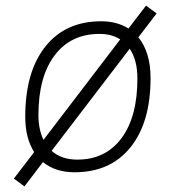

<svg xmlns="http://www.w3.org/2000/svg" viewBox="-20 -603 626 683"><path d="M66.9 60.1 29.3 32.2 101.6 -62Q69.8 -111.8 69.8 -187.5Q69.8 -347.7 141.4 -437.5Q212.9 -527.3 339.8 -527.3Q396.5 -527.3 437 -501.5L499.5 -583L537.1 -555.2L472.2 -470.2Q515.6 -417 515.6 -325.2Q515.6 -167.5 444.1 -78.9Q372.6 9.8 245.1 9.8Q177.2 9.8 132.8 -26.4ZM254.9 -35.2Q355.5 -35.2 412.1 -111.3Q468.8 -187.5 468.8 -323.7Q468.8 -389.2 441.4 -429.7L163.6 -66.4Q198.7 -35.2 254.9 -35.2ZM134.8 -105.5 407.7 -462.9Q377 -482.4 334 -482.4Q231.9 -482.4 174.3 -406Q116.7 -329.6 116.7 -193.8Q116.7 -142.1 134.8 -105.5Z"/></svg>

Font: CaskaydiaCove NFP ExtraLight
Style: Italic
Weight: 200
Italic angle: -10°
Designer: Aaron Bell
Foundry: Saja Typeworks
Version: Version 2111.001; VTT 6.35;Nerd Fonts 3.1.1